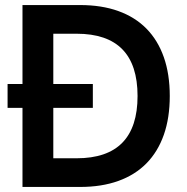

<svg xmlns="http://www.w3.org/2000/svg" viewBox="-20 -740 742 760"><path d="M10 -407.5H69V-720H297Q382.5 -720 448.5 -696.2Q514.5 -672.5 559.8 -626.5Q605 -580.5 628.5 -513.5Q652 -446.5 652 -360Q652 -273.5 628.5 -206.5Q605 -139.5 559.8 -93.5Q514.5 -47.5 448.5 -23.8Q382.5 0 297 0H69V-313H10ZM191 -407.5H347.5V-313H191V-113.5H283.5Q524.5 -113.5 524.5 -360Q524.5 -606.5 283.5 -606.5H191Z"/></svg>

Font: Vela Sans Bd
Style: Bold
Weight: 700
Designer: Principal design: Mikhail Sharanda - project Manrope.
Design modification: Ravid Balaliev
Foundry: Mikhail Sharanda
Version: Version 1.001